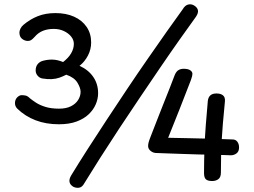

<svg xmlns="http://www.w3.org/2000/svg" viewBox="-20 -848 1204 910"><path d="M846 -804Q857 -823 872 -826.5Q887 -830 900 -822Q915 -813 918 -800Q921 -787 909 -769Q875 -722 831.5 -660.5Q788 -599 740 -528.5Q692 -458 642 -384Q592 -310 544.5 -238Q497 -166 455 -100Q413 -34 380 20Q370 39 355.5 41.5Q341 44 327 37Q297 18 317 -16Q351 -72 394 -139Q437 -206 485 -279Q533 -352 582.5 -426Q632 -500 680 -569Q728 -638 770.5 -698.5Q813 -759 846 -804ZM259 -259Q198 -259 148.5 -278Q99 -297 62 -333Q51 -344 51 -359Q51 -376 61.5 -386.5Q72 -397 83 -397Q92 -397 101.5 -395Q111 -393 122 -382Q133 -373 150.5 -361.5Q168 -350 195 -341.5Q222 -333 260 -333Q294 -333 316.5 -344.5Q339 -356 350.5 -374.5Q362 -393 362 -413Q362 -431 347 -456Q332 -481 294 -494Q279 -486 262 -480Q245 -474 225 -473Q205 -472 181 -476Q168 -478 158.5 -489Q149 -500 149 -514Q149 -532 158.5 -544Q168 -556 184 -560Q206 -566 229 -565.5Q252 -565 279 -554Q305 -574 317.5 -596Q330 -618 330 -640Q330 -659 317 -675Q304 -691 282.5 -701Q261 -711 235 -711Q206 -711 183.5 -702Q161 -693 144 -673Q134 -662 127.5 -658Q121 -654 112 -654Q97 -654 84.5 -664Q72 -674 72 -694Q72 -702 77 -712.5Q82 -723 92 -731Q123 -757 159.5 -771.5Q196 -786 243 -786Q293 -786 331 -769Q369 -752 390.5 -720.5Q412 -689 412 -647Q412 -614 397 -585Q382 -556 357 -536Q399 -517 422 -483.5Q445 -450 445 -406Q445 -380 434 -354Q423 -328 400.5 -306.5Q378 -285 343 -272Q308 -259 259 -259ZM808 -492Q815 -509 825.5 -515.5Q836 -522 851 -522Q871 -522 881.5 -515Q892 -508 892 -498Q892 -494 890.5 -487Q889 -480 885 -469Q857 -397 831.5 -331.5Q806 -266 777 -195Q822 -194 875.5 -193Q929 -192 984 -190.5Q1039 -189 1085 -187Q1098 -186 1105.5 -175.5Q1113 -165 1113 -149Q1113 -130 1101 -121Q1089 -112 1074 -112Q1069 -112 1047 -113Q1025 -114 991.5 -114.5Q958 -115 919.5 -116Q881 -117 842.5 -118.5Q804 -120 771.5 -121Q739 -122 718 -123Q704 -124 693 -133.5Q682 -143 682 -156Q682 -163 684 -171.5Q686 -180 691 -193Q693 -198 702 -221.5Q711 -245 725 -280.5Q739 -316 754.5 -355.5Q770 -395 784.5 -431Q799 -467 808 -492ZM965 -370Q967 -387 977 -396Q987 -405 1006 -405Q1026 -405 1037 -396Q1048 -387 1046 -367Q1040 -306 1036.5 -264Q1033 -222 1031 -187.5Q1029 -153 1028 -116.5Q1027 -80 1027 -30Q1027 -8 1015 1Q1003 10 986 10Q965 10 956 2Q947 -6 947 -28Q947 -83 949 -141Q951 -199 955.5 -257Q960 -315 965 -370Z"/></svg>

Font: Playpen Sans Arabic
Style: Regular
Weight: 400
Designer: Azza Alameddine, Laura Meseguer, Veronika Burian, José Scaglione
Foundry: TypeTogether
Version: Version 2.000